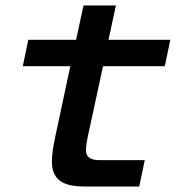

<svg xmlns="http://www.w3.org/2000/svg" viewBox="-20 -679 640 699"><path d="M288 0Q223 0 196 -22.5Q169 -45 169 -90Q169 -116 175 -149Q181 -182 189 -218L236 -438H63L83 -534H257L284 -659H402L375 -534H600L580 -438H355L306 -211Q300 -185 296.5 -165.5Q293 -146 293 -132Q293 -96 341 -96H507L487 0Z"/></svg>

Font: Geist Mono SemiBold
Style: Italic
Weight: 600
Italic angle: -12°
Monospace: yes
Designer: Basement.studio, Andrés Briganti, Mateo Zaragoza
Foundry: Basement.studio, Vercel, Andrés Briganti, Guido Ferreyra, Mateo Zaragoza
Version: Version 1.500; ttfautohint (v1.8.4.7-5d5b)